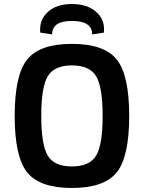

<svg xmlns="http://www.w3.org/2000/svg" viewBox="-20 -921 715 954"><path d="M239 -750 180 -759Q174 -821 217 -861Q260 -901 337 -901Q415 -901 459 -861Q503 -821 496 -759L438 -750Q438 -817 337 -817Q239 -817 239 -750ZM337 -703Q497 -703 559.5 -626Q622 -549 622 -345Q622 -141 559.5 -64Q497 13 337 13Q178 13 115.5 -64Q53 -141 53 -345Q53 -549 115.5 -626Q178 -703 337 -703ZM337 -596Q250 -596 217.5 -542.5Q185 -489 185 -345Q185 -201 217.5 -147.5Q250 -94 337 -94Q425 -94 457.5 -147.5Q490 -201 490 -345Q490 -489 457.5 -542.5Q425 -596 337 -596Z"/></svg>

Font: Exo 2 Semi Bold
Style: Regular
Weight: 600
Designer: Natanael Gama
Version: Version 1.001;PS 001.001;hotconv 1.0.88;makeotf.lib2.5.64775